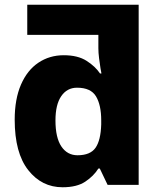

<svg xmlns="http://www.w3.org/2000/svg" viewBox="-20 -780 681 810"><path d="M244 10Q156 10 99 -62.5Q42 -135 42 -275Q42 -362 68.5 -423Q95 -484 142 -515.5Q189 -547 249 -547Q308 -547 345 -523.5Q382 -500 402 -470H408Q407 -473 404 -491.5Q401 -510 398 -534Q395 -558 395 -576V-633H95V-760H565V0H434L401 -69H395Q375 -37 339.5 -13.5Q304 10 244 10ZM307 -125Q361 -125 383 -156.5Q405 -188 407 -255V-272Q407 -337 385 -373.5Q363 -410 305 -410Q263 -410 238.5 -374.5Q214 -339 214 -272Q214 -199 239 -162Q264 -125 307 -125Z"/></svg>

Font: Noto Sans ExtraBold
Style: Regular
Weight: 800
Designer: Monotype Design Team
Foundry: Monotype Imaging Inc.
Version: Version 2.007